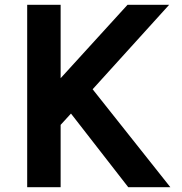

<svg xmlns="http://www.w3.org/2000/svg" viewBox="-20 -778 755 798"><path d="M275 -306 232 -259V0H93V-758H232V-453L510 -758H683L365 -407L688 0H513Z"/></svg>

Font: Biryani
Style: Bold
Weight: 700
Designer: Dan Reynolds and Mathieu Reguer
Foundry: Dan Reynolds and Mathieu Reguer
Version: Version 1.004; ttfautohint (v1.1) -l 5 -r 5 -G 72 -x 0 -D la